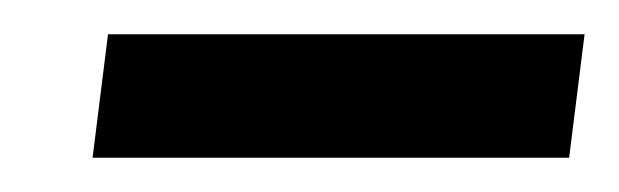

<svg xmlns="http://www.w3.org/2000/svg" viewBox="-20 -342 361 112"><path d="M312 -250 321 -322H43L34 -250Z"/></svg>

Font: Gamestation Display
Style: Italic
Weight: 400
Designer: Jonas Hecksher
Foundry: Jonas Hecksher, Playtypeª, e-types AS
Version: Version 1.003